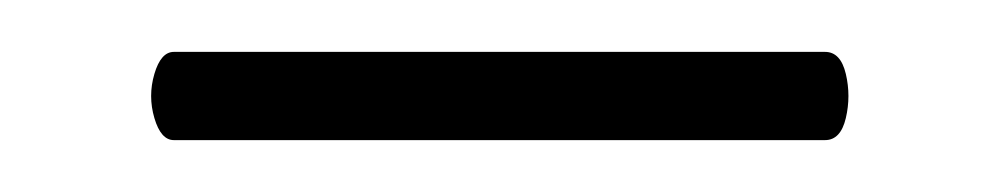

<svg xmlns="http://www.w3.org/2000/svg" viewBox="-20 -531 385 74"><path d="M47 -477Q42 -477 39.5 -485.5Q37 -494 39.5 -502.5Q42 -511 47 -511H298Q304 -511 306 -502.5Q308 -494 306 -485.5Q304 -477 298 -477Z"/></svg>

Font: Cormorant Infant Light SemiBold
Style: Regular
Weight: 600
Version: Version 4.001